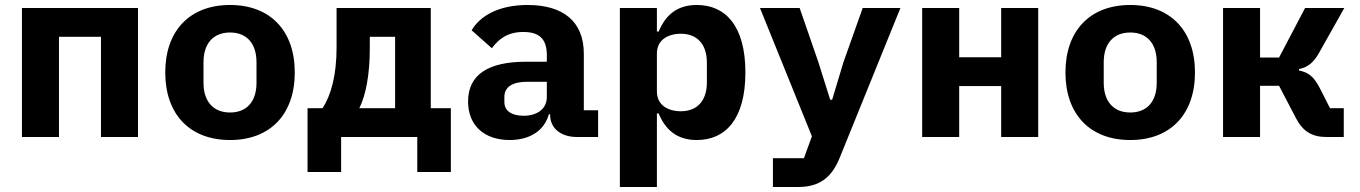

<svg xmlns="http://www.w3.org/2000/svg" viewBox="-20 -548 5441 768"><path d="M67.8 0H215.9V-400.9H383.9V0H532V-516H67.8Z M900.2 12.1C1061.1 12.1 1159.1 -90.9 1159.1 -258.2C1159.1 -425.1 1061.1 -528.1 900.2 -528.1C739 -528.1 641 -425.1 641 -258.2C641 -90.9 739 12.1 900.2 12.1ZM794 -217V-299C794 -375 834.2 -418 900.2 -418C966.3 -418 1006 -375 1006 -299V-217C1006 -141 966.3 -98 900.2 -98C834.2 -98 794 -141 794 -217Z M1210.2 139.9H1344.5V0H1649.1V139.9H1783.4V-115.1H1703.1V-516H1326.3V-358C1326.3 -247.9 1304.3 -166.9 1270.2 -115.1H1210.2ZM1417.3 -115.1C1443.2 -166.9 1459.2 -250 1459.2 -354V-400.9H1560.4V-115.1Z M2287.3 0H2372.5V-106.9H2315.3V-333.1C2315.3 -463.1 2231.5 -528.1 2090.6 -528.1C1975.5 -528.1 1900.6 -485.1 1866.5 -426.8L1947.4 -355.1C1975.5 -393.1 2011.4 -420.1 2073.5 -420.1C2141.3 -420.1 2167.3 -388.1 2167.3 -327.1V-301.1H2084.5C1933.6 -301.1 1852.3 -250 1852.3 -142C1852.3 -45.1 1918.3 12.1 2018.5 12.1C2097.3 12.1 2157.3 -24.1 2175.4 -90.9H2180.4V-89.1C2180.4 -32 2227.3 0 2287.3 0ZM1997.5 -139.9V-160.2C1997.5 -199.9 2029.5 -220.9 2088.4 -220.9H2167.3V-159.1C2167.3 -111.2 2126.4 -84.9 2074.6 -84.9C2027.3 -84.9 1997.5 -104 1997.5 -139.9Z M2459.5 199.9H2607.6V-94.1H2614.7C2640.6 -32 2684.7 12.1 2767.4 12.1C2881.4 12.1 2961.6 -71 2961.6 -258.2C2961.6 -445 2881.4 -528.1 2767.4 -528.1C2684.7 -528.1 2640.6 -484 2614.7 -421.9H2607.6V-516H2459.5ZM2607.6 -182.2V-334.2C2607.6 -388.1 2651.6 -413 2703.5 -413C2769.5 -413 2807.5 -370 2807.5 -297.9V-218C2807.5 -146 2769.5 -103 2703.5 -103C2651.6 -103 2607.6 -127.8 2607.6 -182.2Z M3071.7 199.9H3173.7C3261.7 199.9 3308.6 158 3338.8 83.1L3581.7 -516H3430.8L3353.7 -299L3308.6 -149.1H3300.8L3253.6 -299L3178.6 -516H3019.9L3227.6 -2.8L3195.7 84.9H3071.7Z M3668.7 0H3816.8V-203.8H3984.7V0H4132.8V-516H3984.7V-318.9H3816.8V-516H3668.7Z M4501.1 12.1C4661.9 12.1 4759.9 -90.9 4759.9 -258.2C4759.9 -425.1 4661.9 -528.1 4501.1 -528.1C4339.8 -528.1 4241.8 -425.1 4241.8 -258.2C4241.8 -90.9 4339.8 12.1 4501.1 12.1ZM4394.9 -217V-299C4394.9 -375 4435 -418 4501.1 -418C4567.1 -418 4606.9 -375 4606.9 -299V-217C4606.9 -141 4567.1 -98 4501.1 -98C4435 -98 4394.9 -141 4394.9 -217Z M4872.2 0H5020.2V-204.9H5096.2L5164.1 -74.9C5192.1 -21 5230.1 0 5286.2 0H5355.1V-115.1H5300.1L5261 -192.1C5236.2 -241.1 5215.2 -258.2 5176.1 -266V-272C5209.2 -278.1 5234 -296.2 5257.1 -338.1L5357.2 -516H5200.3L5096.2 -317.8H5020.2V-516H4872.2Z"/></svg>

Font: Margiela Mono Bold
Style: Regular
Weight: 700
Designer: Mike Abbink, Paul van der Laan, Pieter van Rosmalen
Foundry: Bold Monday
Version: Version 2.003 2021